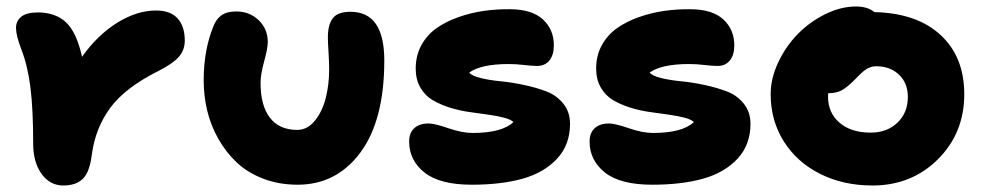

<svg xmlns="http://www.w3.org/2000/svg" viewBox="-20 -553 2995 585"><path d="M172.9 12.2Q132.3 12.2 106.7 -23.2Q81.1 -58.6 81.1 -115.2Q81.1 -219.7 72.8 -286.1Q64.5 -352.5 44.9 -402.8Q28.8 -444.8 28.8 -467.8Q28.8 -489.7 45.2 -502.4Q61.5 -515.1 95.2 -515.1Q148.9 -515.1 181.2 -484.9Q213.4 -454.6 230 -379.9Q276.4 -445.8 336.7 -483.4Q397 -521 455.1 -521Q499.5 -521 521.2 -496.8Q543 -472.7 543 -429.2Q543 -400.4 524.7 -379.6Q506.3 -358.9 462.9 -336.9Q361.3 -286.1 315.9 -224.4Q270.5 -162.6 259.8 -82Q252.9 -27.3 231.9 -7.6Q210.9 12.2 172.9 12.2Z M886.7 9.8Q830.1 9.8 782.2 -8.5Q734.4 -26.9 701.4 -57.9Q668.5 -88.9 645.3 -129.9Q622.1 -170.9 611.3 -216.1Q600.6 -261.2 600.6 -308.1Q600.6 -399.9 629.9 -472.2Q638.7 -495.1 655 -506.6Q671.4 -518.1 699.7 -518.1Q740.2 -518.1 768.1 -491.5Q795.9 -464.8 795.9 -424.8Q795.9 -406.2 784.9 -366.2Q773.9 -326.2 773.9 -300.8Q773.9 -231 802.5 -194.1Q831.1 -157.2 885.7 -157.2Q916.5 -157.2 939.2 -185.1Q961.9 -212.9 972.4 -253.9Q982.9 -294.9 982.9 -341.8Q982.9 -362.8 981 -393.3Q979 -423.8 979 -439Q979 -478 994.1 -497.6Q1009.3 -517.1 1047.9 -517.1Q1150.9 -517.1 1150.9 -369.1Q1150.9 -186.5 1078.1 -88.4Q1005.4 9.8 886.7 9.8Z M1417.5 9.8Q1320.3 9.8 1273.4 -27.3Q1226.6 -64.5 1226.6 -122.1Q1226.6 -147.5 1241.9 -162.1Q1257.3 -176.8 1286.6 -176.8Q1303.7 -176.8 1345.9 -162.4Q1388.2 -147.9 1419.4 -147.9Q1509.8 -147.9 1544.4 -181.2Q1535.6 -189.5 1514.2 -194.8Q1492.7 -200.2 1466.1 -203.9Q1439.5 -207.5 1408.9 -211.9Q1378.4 -216.3 1349.9 -225.3Q1321.3 -234.4 1298.1 -248Q1274.9 -261.7 1260.7 -286.4Q1246.6 -311 1246.6 -344.2Q1246.6 -383.8 1263.9 -415.3Q1281.2 -446.8 1309.8 -467Q1338.4 -487.3 1376.5 -500.7Q1414.6 -514.2 1453.9 -519.8Q1493.2 -525.4 1534.7 -524.9Q1601.1 -524.4 1634.3 -493.7Q1667.5 -462.9 1667.5 -415Q1667.5 -385.7 1654.1 -368.9Q1640.6 -352.1 1616.7 -352.1Q1600.1 -352.1 1576.4 -355Q1552.7 -357.9 1529.8 -357.9Q1446.3 -357.9 1409.7 -332Q1417.5 -321.8 1444.6 -315.2Q1471.7 -308.6 1505.1 -305.4Q1538.6 -302.2 1576.4 -294.2Q1614.3 -286.1 1645 -274.4Q1675.8 -262.7 1696.3 -237.3Q1716.8 -211.9 1716.8 -175.8Q1716.8 -111.8 1677.2 -69.3Q1637.7 -26.9 1572.3 -8.5Q1506.8 9.8 1417.5 9.8Z M1967.3 9.8Q1870.1 9.8 1823.2 -27.3Q1776.4 -64.5 1776.4 -122.1Q1776.4 -147.5 1791.7 -162.1Q1807.1 -176.8 1836.4 -176.8Q1853.5 -176.8 1895.8 -162.4Q1938 -147.9 1969.2 -147.9Q2059.6 -147.9 2094.2 -181.2Q2085.4 -189.5 2064 -194.8Q2042.5 -200.2 2015.9 -203.9Q1989.3 -207.5 1958.7 -211.9Q1928.2 -216.3 1899.7 -225.3Q1871.1 -234.4 1847.9 -248Q1824.7 -261.7 1810.5 -286.4Q1796.4 -311 1796.4 -344.2Q1796.4 -383.8 1813.7 -415.3Q1831.1 -446.8 1859.6 -467Q1888.2 -487.3 1926.3 -500.7Q1964.4 -514.2 2003.7 -519.8Q2043 -525.4 2084.5 -524.9Q2150.9 -524.4 2184.1 -493.7Q2217.3 -462.9 2217.3 -415Q2217.3 -385.7 2203.9 -368.9Q2190.4 -352.1 2166.5 -352.1Q2149.9 -352.1 2126.2 -355Q2102.5 -357.9 2079.6 -357.9Q1996.1 -357.9 1959.5 -332Q1967.3 -321.8 1994.4 -315.2Q2021.5 -308.6 2054.9 -305.4Q2088.4 -302.2 2126.2 -294.2Q2164.1 -286.1 2194.8 -274.4Q2225.6 -262.7 2246.1 -237.3Q2266.6 -211.9 2266.6 -175.8Q2266.6 -111.8 2227.1 -69.3Q2187.5 -26.9 2122.1 -8.5Q2056.6 9.8 1967.3 9.8Z M2638.2 12.2Q2549.3 12.2 2478.5 -23.4Q2407.7 -59.1 2367.9 -122.6Q2328.1 -186 2328.1 -266.1Q2328.1 -314 2351.1 -362.8Q2374 -411.6 2410.4 -449Q2446.8 -486.3 2494.4 -509.8Q2542 -533.2 2587.9 -533.2Q2624 -533.2 2644 -516.1Q2773.4 -513.2 2845.7 -446.5Q2918 -379.9 2918 -266.1Q2918 -147.5 2837.6 -67.6Q2757.3 12.2 2638.2 12.2ZM2502.9 -258.8Q2502.9 -209 2538.1 -179Q2573.2 -148.9 2632.8 -148.9Q2682.6 -148.9 2714.4 -179.2Q2746.1 -209.5 2746.1 -257.8Q2746.1 -299.8 2719.2 -325.4Q2692.4 -351.1 2649.9 -351.1Q2645.5 -351.1 2641.4 -350.6Q2637.2 -350.1 2633.1 -348.4Q2628.9 -346.7 2626 -345.7Q2623 -344.7 2618.4 -341.3Q2613.8 -337.9 2611.8 -336.7Q2609.9 -335.4 2604.5 -330.3Q2599.1 -325.2 2597.4 -323.5Q2595.7 -321.8 2589.4 -315.4Q2583 -309.1 2581.1 -307.1Q2559.6 -285.6 2543.5 -277.3Q2527.3 -269 2503.9 -269Q2502.9 -266.1 2502.9 -258.8Z"/></svg>

Font: Shantell Sans Normal
Style: Regular
Weight: 800
Designer: Stephen Nixon, Anya Danilova, Shantell Martin
Foundry: Arrow Type
Version: Version 1.006;[559af2be0]